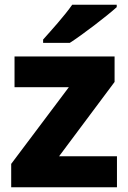

<svg xmlns="http://www.w3.org/2000/svg" viewBox="-20 -786 539 806"><path d="M470 -756V-766H283C252 -721 194 -657 161 -620V-606H273C326 -640 428 -718 470 -756ZM471 0V-130H228L461 -442V-549H41V-420H269L27 -98V0Z"/></svg>

Font: Noto Sans Lao ExtraBold
Style: Regular
Weight: 800
Designer: Monotype Design Team
Foundry: Monotype Imaging Inc.
Version: Version 2.003